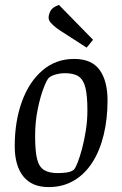

<svg xmlns="http://www.w3.org/2000/svg" viewBox="-20 -753 498 782"><path d="M178 9Q110 9 75 -34.5Q40 -78 40 -158Q40 -258 69 -338.5Q98 -419 152.5 -466Q207 -513 282 -513Q353 -513 385.5 -468.5Q418 -424 418 -344Q418 -269 402.5 -204.5Q387 -140 356.5 -92Q326 -44 281 -17.5Q236 9 178 9ZM216 -48Q233 -48 251.5 -50.5Q270 -53 281 -62Q287 -68 296 -90.5Q305 -113 314 -146.5Q323 -180 329.5 -221Q336 -262 336 -304Q336 -363 328 -395.5Q320 -428 300.5 -441.5Q281 -455 243 -455Q226 -455 207.5 -450Q189 -445 179 -436Q171 -429 157.5 -394Q144 -359 133.5 -307.5Q123 -256 123 -199Q123 -138 131 -105.5Q139 -73 159.5 -60.5Q180 -48 216 -48ZM333 -559 232 -624Q222 -630 209.5 -639.5Q197 -649 187.5 -659.5Q178 -670 178 -681Q178 -694 186 -709Q194 -724 220 -733L359 -591Z"/></svg>

Font: Faustina
Style: Italic
Weight: 400
Italic angle: -8°
Designer: Alfonso Garcia
Foundry: http://www.omnibus-type.com
Version: Version 1.200